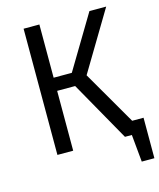

<svg xmlns="http://www.w3.org/2000/svg" viewBox="-123 -775 837 1011"><g transform="rotate(-15 296.0 -269.5)"><path d="M529.8 -71.8H591.8V148.9H522.9L508.8 0H471.2L287.1 -326.2H189V0H103V-688H189V-397.9H288.1L461.9 -688H553.2L359.9 -365.2Z"/></g></svg>

Font: Fira Sans Book
Style: Regular
Weight: 350
Designer: Carrois Corporate & Edenspiekermann AG
Foundry: Carrois Corporate GbR & Edenspiekermann AG
Version: Version 4.203;PS 004.203;hotconv 1.0.88;makeotf.lib2.5.64775